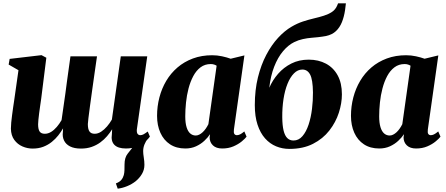

<svg xmlns="http://www.w3.org/2000/svg" viewBox="-20 -882 2681 1154"><path d="M687.5 252 676.5 220.5Q698.5 212 709 199.5Q719.5 187 724 170.5Q727.5 157.5 728 141.2Q728.5 125 728.5 106.5Q728.5 65 747.5 41.5Q766.5 18 782.5 -3L869 -49.5Q855.5 -32 848 -13Q840.5 6 840.5 26.5Q840.5 42 844.2 64.8Q848 87.5 848 109Q848 138.5 833 163.8Q818 189 794.5 208Q772 225.5 744 237Q716 248.5 687.5 252ZM227.5 -288Q224.5 -267 221.2 -244.5Q218 -222 215.2 -200.8Q212.5 -179.5 210.8 -162.2Q209 -145 209 -135Q209 -105 218.2 -91.5Q227.5 -78 249.5 -78Q268.5 -78 286.8 -89Q305 -100 321.2 -119Q337.5 -138 350 -160Q355.5 -198.5 361.5 -240.2Q367.5 -282 373 -320.5Q377.5 -356 382.8 -394.8Q388 -433.5 393.5 -471.8Q399 -510 403.5 -543.5H563Q556 -496 548.5 -443Q541 -390 533.8 -338.8Q526.5 -287.5 520.8 -244.2Q515 -201 511.5 -172.5Q508 -144 508 -136.5Q508 -105.5 517.8 -91.8Q527.5 -78 549 -78Q568.5 -78 587.5 -90.2Q606.5 -102.5 623.2 -122Q640 -141.5 652.5 -163.5L706 -543.5H865L802.5 -104Q801 -85 807.2 -77.2Q813.5 -69.5 823 -69.5Q832.5 -69.5 841.8 -74.2Q851 -79 868 -91.5L881 -61Q872.5 -48 853.2 -31.2Q834 -14.5 804.8 -2Q775.5 10.5 737 10.5Q689 10.5 667.5 -11.5Q646 -33.5 652.5 -75.5L654 -105Q641 -84 623.2 -63.2Q605.5 -42.5 582.5 -25.8Q559.5 -9 530.8 1Q502 11 466.5 11Q426.5 11 401 -2Q375.5 -15 364.8 -37.8Q354 -60.5 358 -89L359 -110.5Q347 -89.5 330.2 -68.2Q313.5 -47 291.2 -29Q269 -11 240.5 0Q212 11 176 11Q144.5 11 115 -1.8Q85.5 -14.5 66 -41Q46.5 -67.5 45.5 -108.5Q45.5 -125 47.5 -145.8Q49.5 -166.5 52.5 -189.2Q55.5 -212 58.8 -235.5Q62 -259 65.5 -280.5L91 -460L32 -494L38 -528L229.5 -550.5L258.5 -535Z M1386 -104Q1383.5 -85 1388.5 -77.2Q1393.5 -69.5 1404 -69.5Q1412.5 -69.5 1422.8 -74.2Q1433 -79 1448.5 -92L1462 -60.5Q1453 -48.5 1432.8 -31.8Q1412.5 -15 1382.8 -2.2Q1353 10.5 1315.5 10.5Q1279.5 10.5 1260 -8Q1240.5 -26.5 1240 -55.5L1242.5 -75.5Q1229.5 -55.5 1208 -35.5Q1186.5 -15.5 1158 -2.5Q1129.5 10.5 1094 10.5Q1040 10.5 1002 -14.5Q964 -39.5 944 -84Q924 -128.5 924 -185.5Q924 -242.5 938 -296.2Q952 -350 979.2 -396Q1006.5 -442 1046.8 -476.5Q1087 -511 1139.5 -530.5Q1192 -550 1255.5 -550Q1285.5 -550 1315.2 -543.5Q1345 -537 1366.5 -529L1449 -549ZM1282 -487Q1276 -491 1267 -494Q1258 -497 1246.5 -497Q1211.5 -497 1185.5 -477.5Q1159.5 -458 1141.8 -424.8Q1124 -391.5 1113.2 -350.5Q1102.5 -309.5 1098 -266Q1093.5 -222.5 1093.5 -182.5Q1093.5 -143 1101.5 -117.2Q1109.5 -91.5 1123.8 -79.5Q1138 -67.5 1156.5 -67.5Q1167 -67.5 1177.5 -72.8Q1188 -78 1198 -87.2Q1208 -96.5 1216.8 -109Q1225.5 -121.5 1232.5 -135.5Z M2059 -862 2054 -821.5Q2048 -781 2035 -748.8Q2022 -716.5 1999.2 -695Q1976.5 -673.5 1939.5 -665.5Q1929 -663.5 1916.8 -661.8Q1904.5 -660 1891.5 -658.5Q1875 -656.5 1851.5 -654.8Q1828 -653 1801 -647.2Q1774 -641.5 1747.5 -628.5Q1712 -611 1680.8 -573.8Q1649.5 -536.5 1628 -481.2Q1606.5 -426 1598.5 -354.5Q1618 -400 1651.5 -438.5Q1685 -477 1731.2 -500.2Q1777.5 -523.5 1835.5 -523.5Q1894 -523.5 1939 -499.5Q1984 -475.5 2009.5 -429Q2035 -382.5 2035 -315Q2035 -261.5 2016.5 -204.2Q1998 -147 1959.5 -97.5Q1921 -48 1861.2 -17.5Q1801.5 13 1719.5 13Q1677 13 1639.5 -2.5Q1602 -18 1573.2 -50.2Q1544.5 -82.5 1528 -132.2Q1511.5 -182 1511.5 -250Q1511.5 -340.5 1530.2 -416.5Q1549 -492.5 1580.5 -552.2Q1612 -612 1651.5 -654.8Q1691 -697.5 1732.5 -721.5Q1766.5 -741.5 1800.8 -752.8Q1835 -764 1867.2 -771.5Q1899.5 -779 1927 -787.8Q1954.5 -796.5 1975.2 -810.2Q1996 -824 2006.5 -848.5L2012 -862ZM1797.5 -464Q1769.5 -464 1746.8 -441Q1724 -418 1708 -378.2Q1692 -338.5 1684 -286.8Q1676 -235 1676.5 -177Q1677 -128 1684.5 -97.2Q1692 -66.5 1706.8 -52Q1721.5 -37.5 1744 -37.5Q1775.5 -37.5 1798 -63.8Q1820.5 -90 1834.8 -133Q1849 -176 1855.2 -227Q1861.5 -278 1861 -327Q1860 -403.5 1844 -433.8Q1828 -464 1797.5 -464Z M2551.5 -104Q2549 -85 2554 -77.2Q2559 -69.5 2569.5 -69.5Q2578 -69.5 2588.2 -74.2Q2598.5 -79 2614 -92L2627.5 -60.5Q2618.5 -48.5 2598.2 -31.8Q2578 -15 2548.2 -2.2Q2518.5 10.5 2481 10.5Q2445 10.5 2425.5 -8Q2406 -26.5 2405.5 -55.5L2408 -75.5Q2395 -55.5 2373.5 -35.5Q2352 -15.5 2323.5 -2.5Q2295 10.5 2259.5 10.5Q2205.5 10.5 2167.5 -14.5Q2129.5 -39.5 2109.5 -84Q2089.5 -128.5 2089.5 -185.5Q2089.5 -242.5 2103.5 -296.2Q2117.5 -350 2144.8 -396Q2172 -442 2212.2 -476.5Q2252.5 -511 2305 -530.5Q2357.5 -550 2421 -550Q2451 -550 2480.8 -543.5Q2510.5 -537 2532 -529L2614.5 -549ZM2447.5 -487Q2441.5 -491 2432.5 -494Q2423.5 -497 2412 -497Q2377 -497 2351 -477.5Q2325 -458 2307.2 -424.8Q2289.5 -391.5 2278.8 -350.5Q2268 -309.5 2263.5 -266Q2259 -222.5 2259 -182.5Q2259 -143 2267 -117.2Q2275 -91.5 2289.2 -79.5Q2303.5 -67.5 2322 -67.5Q2332.5 -67.5 2343 -72.8Q2353.5 -78 2363.5 -87.2Q2373.5 -96.5 2382.2 -109Q2391 -121.5 2398 -135.5Z"/></svg>

Font: Merriweather 60pt Black
Style: Italic
Weight: 900
Italic angle: -7.8°
Version: Version 2.101